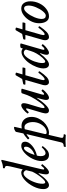

<svg xmlns="http://www.w3.org/2000/svg" viewBox="947 -1712 1038 2972"><g transform="rotate(-90 1466.0 -226.0)"><path d="M85.9 13.2Q58.6 13.2 41.7 -10.7Q24.9 -34.7 24.9 -73.2Q24.9 -145.5 65.2 -226.6Q105.5 -307.6 165.5 -361.8Q225.6 -416 278.8 -416Q307.1 -416 330.1 -393.1L376 -587.9Q383.8 -621.6 383.8 -634.8Q383.8 -669.9 353 -669.9Q348.6 -669.9 347.2 -677.2Q345.7 -684.6 347.9 -691.9Q350.1 -699.2 354 -699.2Q402.3 -699.2 452.1 -721.2Q461.4 -725.1 469.2 -725.1Q477.1 -725.1 477.1 -717.8Q477.1 -713.9 475.1 -704.1L334 -107.9Q328.1 -79.6 328.1 -74.2Q328.1 -60.1 336.9 -60.1Q352.5 -60.1 386.2 -105Q390.1 -108.4 396.2 -105.5Q402.3 -102.5 407 -96.2Q411.6 -89.8 409.2 -86.9Q364.3 -33.7 335.2 -10.3Q306.2 13.2 284.2 13.2Q252.9 13.2 252.9 -34.2Q252.9 -68.8 272 -145L266.1 -148.9Q214.4 -70.8 167.7 -28.8Q121.1 13.2 85.9 13.2ZM129.9 -44.9Q155.3 -44.9 207.8 -109.1Q260.3 -173.3 294.9 -246.1L317.9 -341.8Q299.3 -380.9 268.1 -380.9Q236.3 -380.9 198.2 -333.5Q160.2 -286.1 134 -216.8Q107.9 -147.5 107.9 -88.9Q107.9 -44.9 129.9 -44.9Z M552.7 13.2Q508.8 13.2 483.9 -17.1Q459 -47.4 459 -100.1Q459 -169.4 495.6 -243.9Q532.2 -318.4 588.1 -367.2Q644 -416 695.8 -416Q726.1 -416 742.4 -400.6Q758.8 -385.3 758.8 -356.9Q758.8 -301.3 696 -247.6Q633.3 -193.8 543.9 -173.8Q535.2 -144.5 535.2 -112.8Q535.2 -78.6 547.6 -59.3Q560.1 -40 583 -40Q618.7 -40 669.9 -97.2Q672.4 -100.1 678 -97.2Q683.6 -94.2 687.5 -89.1Q691.4 -84 689 -81.1Q651.9 -30.8 619.9 -8.8Q587.9 13.2 552.7 13.2ZM553.7 -210Q608.4 -226.6 644.8 -264.4Q681.2 -302.2 681.2 -342.8Q681.2 -374 660.2 -374Q635.3 -374 605.7 -328.4Q576.2 -282.7 553.7 -210Z M680.7 272.9Q677.2 272 677 264.9Q676.8 257.8 680.7 249.5Q684.6 241.2 690.4 241.2Q739.3 241.2 747.6 204.1L876.5 -335.9Q842.8 -318.8 818.4 -293Q814.5 -289.1 807.9 -293.2Q801.3 -297.4 797.4 -304.7Q793.5 -312 797.4 -315.9Q853 -366.2 886.7 -383.8L909.7 -492.2Q913.1 -508.8 944.8 -521Q973.6 -531.7 985.4 -525.4Q989.7 -522.9 988.3 -518.1L963.4 -408.2Q981 -412.1 1002.4 -412.1Q1064.9 -412.1 1103.8 -369.6Q1142.6 -327.1 1142.6 -256.8Q1142.6 -205.1 1120.4 -155Q1098.1 -105 1063.5 -68.4Q1028.8 -31.7 983.9 -9.3Q939 13.2 895.5 13.2Q884.3 13.2 864.3 8.8L819.3 200.2Q814.5 222.7 825.9 231.9Q837.4 241.2 869.6 241.2Q877 241.2 872.6 256.8Q867.7 272.5 860.4 272.9Q810.5 269 770.5 269Q730.5 269 680.7 272.9ZM900.4 -22.9Q942.9 -22.9 980.5 -53.7Q1018.1 -84.5 1040.3 -134Q1062.5 -183.6 1062.5 -236.8Q1062.5 -290.5 1041.5 -328.4Q1020.5 -366.2 986.3 -366.2Q968.3 -366.2 951.7 -360.8L878.4 -56.2Q876.5 -46.4 876.5 -43Q876.5 -22.9 900.4 -22.9Z M1242.2 13.2Q1196.8 13.2 1196.8 -38.1Q1196.8 -53.2 1207 -95.2L1271 -311Q1275.4 -327.6 1274.4 -334.2Q1273.4 -340.8 1266.1 -340.8Q1252 -340.8 1218.3 -301.8Q1215.3 -298.3 1209 -301.8Q1202.6 -305.2 1198.2 -311.5Q1193.8 -317.9 1195.8 -320.8Q1218.3 -353.5 1257.6 -384.8Q1296.9 -416 1323.2 -416Q1338.4 -416 1346.7 -405.3Q1355 -394.5 1355 -376Q1355 -354.5 1343.3 -310.1L1297.9 -160.2Q1278.8 -99.6 1278.8 -74.2Q1278.8 -55.2 1290 -55.2Q1313.5 -55.2 1366.2 -126.2Q1418.9 -197.3 1454.1 -266.1Q1479.5 -313.5 1507.8 -403.8Q1511.2 -416 1543 -416Q1579.1 -416 1579.1 -404.8L1495.1 -117.2Q1490.7 -102.1 1488.5 -91.6Q1486.3 -81.1 1486.1 -74.5Q1485.8 -67.9 1487.5 -64.9Q1489.3 -62 1493.2 -62Q1509.3 -62 1543.9 -101.1Q1547.9 -105 1558.8 -95.5Q1569.8 -85.9 1566.9 -81.1Q1541 -46.9 1502.4 -16.8Q1463.9 13.2 1438 13.2Q1404.8 13.2 1404.8 -33.2Q1404.8 -53.7 1417 -100.1L1440.9 -182.1Q1309.6 13.2 1242.2 13.2Z M1677.7 13.2Q1657.2 13.2 1644.8 -3.4Q1632.3 -20 1632.3 -42Q1632.3 -63.5 1636.7 -80.1L1714.4 -352.1H1647.5Q1642.1 -352.1 1641.4 -359.9Q1640.6 -367.7 1644.3 -376.2Q1647.9 -384.8 1654.3 -386.2L1729.5 -401.9L1786.6 -500Q1790.5 -506.8 1809.1 -504.4Q1827.6 -502 1827.6 -491.2L1800.3 -397H1904.3Q1907.7 -395.5 1907.2 -385.5Q1906.7 -375.5 1902.3 -363.8Q1897.9 -352.1 1893.6 -352.1H1787.6L1718.3 -109.9Q1711.4 -85 1711.4 -74.2Q1711.4 -54.2 1724.6 -54.2Q1739.7 -54.2 1765.9 -78.1Q1792 -102.1 1823.7 -147Q1828.1 -151.9 1834.7 -149.9Q1841.3 -147.9 1845.7 -141.4Q1850.1 -134.8 1846.7 -129.9Q1798.3 -59.1 1759.8 -22.9Q1721.2 13.2 1677.7 13.2Z M1954.1 13.2Q1926.3 13.2 1909.7 -9.8Q1893.1 -32.7 1893.1 -70.8Q1893.1 -120.1 1916 -180.4Q1939 -240.7 1974.6 -291.7Q2010.3 -342.8 2057.4 -377.4Q2104.5 -412.1 2148.4 -412.1Q2177.7 -412.1 2200.2 -391.1L2210.4 -419.9Q2214.4 -430.7 2245.1 -432.1Q2273.9 -433.1 2278.8 -423.8Q2279.8 -421.9 2279.3 -419.9L2185.1 -94.2Q2180.2 -77.6 2180.2 -70.8Q2180.2 -64.5 2183.3 -60.8Q2186.5 -57.1 2191.4 -57.1Q2210 -57.1 2243.2 -98.1Q2248 -104 2259.5 -95Q2271 -85.9 2267.1 -80.1Q2241.2 -44.9 2200.2 -15.9Q2159.2 13.2 2134.3 13.2Q2104 13.2 2104 -24.9Q2104 -47.4 2114.3 -80.1L2130.4 -122.1L2124 -125Q2019 13.2 1954.1 13.2ZM1998 -44.9Q2018.1 -44.9 2055.9 -85.7Q2093.8 -126.5 2124 -180.2Q2148.9 -223.6 2162.1 -268.1L2185.1 -344.2Q2170.4 -377 2136.2 -377Q2100.1 -377 2061.5 -325.9Q2022.9 -274.9 1999.5 -208.5Q1976.1 -142.1 1976.1 -92.8Q1976.1 -44.9 1998 -44.9Z M2375 13.2Q2354.5 13.2 2342 -3.4Q2329.6 -20 2329.6 -42Q2329.6 -63.5 2334 -80.1L2411.6 -352.1H2344.7Q2339.4 -352.1 2338.6 -359.9Q2337.9 -367.7 2341.6 -376.2Q2345.2 -384.8 2351.6 -386.2L2426.8 -401.9L2483.9 -500Q2487.8 -506.8 2506.3 -504.4Q2524.9 -502 2524.9 -491.2L2497.6 -397H2601.6Q2605 -395.5 2604.5 -385.5Q2604 -375.5 2599.6 -363.8Q2595.2 -352.1 2590.8 -352.1H2484.9L2415.5 -109.9Q2408.7 -85 2408.7 -74.2Q2408.7 -54.2 2421.9 -54.2Q2437 -54.2 2463.1 -78.1Q2489.3 -102.1 2521 -147Q2525.4 -151.9 2532 -149.9Q2538.6 -147.9 2543 -141.4Q2547.4 -134.8 2543.9 -129.9Q2495.6 -59.1 2457 -22.9Q2418.5 13.2 2375 13.2Z M2698.2 13.2Q2647.5 13.2 2619.9 -29.1Q2592.3 -71.3 2592.3 -141.1Q2592.3 -206.5 2626 -271Q2659.7 -335.4 2712.9 -375.7Q2766.1 -416 2819.3 -416Q2874 -416 2902.8 -377.2Q2931.6 -338.4 2931.6 -273.9Q2931.6 -202.1 2899.7 -135.7Q2867.7 -69.3 2813.5 -28.1Q2759.3 13.2 2698.2 13.2ZM2710.4 -36.1Q2739.3 -36.1 2776.4 -80.8Q2813.5 -125.5 2839.8 -188.7Q2866.2 -252 2866.2 -300.8Q2866.2 -372.1 2821.3 -372.1Q2790.5 -372.1 2751.7 -325.2Q2712.9 -278.3 2685.8 -213.6Q2658.7 -148.9 2658.7 -100.1Q2658.7 -36.1 2710.4 -36.1Z"/></g></svg>

Font: Junicode SmCond Medium
Style: Italic
Weight: 500
Width: 4
Italic angle: -11°
Designer: Peter S. Baker
Version: Version 2.206